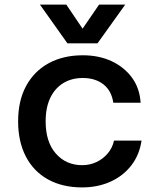

<svg xmlns="http://www.w3.org/2000/svg" viewBox="-20 -805 690 837"><path d="M338 12Q252 12 189 -23Q126 -58 92.5 -123Q59 -188 59 -276Q59 -366 94 -430.5Q129 -495 192.5 -529.5Q256 -564 341 -564Q411 -564 466 -538.5Q521 -513 555 -467Q589 -421 593 -357H474Q466 -410 430.5 -437.5Q395 -465 341 -465Q292 -465 255.5 -442.5Q219 -420 199 -378Q179 -336 179 -276Q179 -186 223.5 -135.5Q268 -85 338 -85Q372 -85 400.5 -98.5Q429 -112 449.5 -136Q470 -160 477 -192H597Q588 -130 552.5 -84Q517 -38 461.5 -13Q406 12 338 12ZM154 -785H269L340 -680L412 -785H526L405 -616H274Z"/></svg>

Font: Azeret Mono Medium
Style: Regular
Weight: 500
Designer: Martin Vácha
Foundry: Displaay
Version: Version 1.002